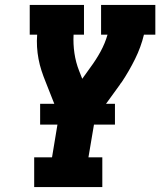

<svg xmlns="http://www.w3.org/2000/svg" viewBox="-20 -755 647 775"><path d="M118 0V-120H190L218 -289L194 -349L164 -425Q155 -447 147.5 -470Q140 -493 135.5 -517Q131 -541 129.5 -565.5Q128 -590 130 -615H100V-735H319V-615H277Q275 -577 280.5 -540Q286 -503 299 -470L312 -437L345 -483Q368 -514 386 -547Q404 -580 414 -615H388V-735H607V-615H561Q549 -565 525 -516.5Q501 -468 471 -423L470 -422Q468 -420 466.5 -417.5Q465 -415 463 -412L363 -274L337 -120H393V0ZM142 -252V-336H444V-252Z"/></svg>

Font: Iosevka Curly Slab HvEx
Style: Italic
Weight: 900
Width: 7
Italic angle: -9°
Monospace: yes
Designer: Belleve Invis
Foundry: Belleve Invis
Version: Version 11.1.0; ttfautohint (v1.8.3)